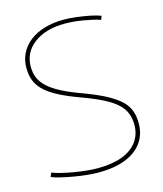

<svg xmlns="http://www.w3.org/2000/svg" viewBox="-109 -791 747 882"><g transform="rotate(-15 265.0 -350.0)"><path d="M450 -682 443 -664Q428 -670 407.5 -674.5Q387 -679 364.5 -683Q342 -687 319.5 -689Q297 -691 277 -691Q186 -691 130.5 -649.5Q75 -608 75 -540Q75 -510 85 -486.5Q95 -463 117.5 -442Q140 -421 178.5 -401Q217 -381 275 -360Q337 -337 377.5 -315.5Q418 -294 442.5 -271.5Q467 -249 477 -222Q487 -195 487 -162Q487 -108 459 -69.5Q431 -31 378.5 -10.5Q326 10 252 10Q228 10 197.5 7Q167 4 135.5 -1.5Q104 -7 76.5 -13.5Q49 -20 32 -27L40 -46Q58 -39 84.5 -32.5Q111 -26 140.5 -21Q170 -16 199 -13Q228 -10 252 -10Q320 -10 367.5 -27.5Q415 -45 440.5 -79Q466 -113 466 -160Q466 -190 456 -215Q446 -240 423 -261Q400 -282 362 -301.5Q324 -321 267 -342Q206 -364 165 -385Q124 -406 99.5 -429Q75 -452 64.5 -479Q54 -506 54 -540Q54 -578 70 -609.5Q86 -641 115.5 -663.5Q145 -686 186 -698Q227 -710 277 -710Q304 -710 336.5 -706Q369 -702 399.5 -696Q430 -690 450 -682Z"/></g></svg>

Font: Georama ExtraCondensed Thin Thin
Style: Regular
Weight: 250
Version: Version 1.001